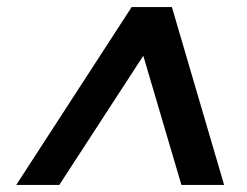

<svg xmlns="http://www.w3.org/2000/svg" viewBox="-20 -720 700 544"><path d="M26 -196 353 -700H467L615 -196H494L386 -562L148 -196Z"/></svg>

Font: DM Sans 16pt SemiBold
Style: Italic
Weight: 600
Italic angle: -10°
Version: Version 4.004;gftools[0.9.30]